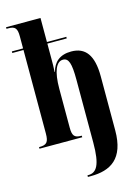

<svg xmlns="http://www.w3.org/2000/svg" viewBox="-144 -839 841 1158"><g transform="rotate(-15 276.0 -260.0)"><path d="M256 240H274C398 240 488 189 488 11V-326C488 -459 442 -517 354 -517C282 -517 243 -481 228 -423H226C228 -451 228 -479 228 -507V-600H349V-610H228V-760H13V-750H25C67 -750 79 -735 79 -685V-610H9V-600H79V-79C79 -25 66 -10 21 -10H18V0H285V-10H281C239 -10 227 -25 227 -76V-318C227 -427 252 -482 293 -482C329 -482 341 -447 341 -344V49C341 189 313 230 261 230H256Z"/></g></svg>

Font: Noto Serif Display ExtraCondensed ExtraBold
Style: Regular
Weight: 800
Width: 2
Designer: Monotype Design Team
Foundry: Monotype Imaging Inc.
Version: Version 2.009